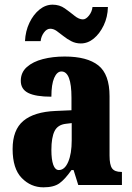

<svg xmlns="http://www.w3.org/2000/svg" viewBox="-20 -792 563 822"><path d="M166 10Q112 10 73 -30Q34 -70 34 -154Q34 -236 80 -274.5Q126 -313 218 -317L286 -320V-374Q286 -486 243 -486Q224 -486 212 -458.5Q200 -431 200 -378Q133 -378 101 -394Q69 -410 69 -446Q69 -482 95 -505Q121 -528 163.5 -539Q206 -550 257 -550Q353 -550 401 -512Q449 -474 449 -380V-126Q449 -86 460 -71Q471 -56 499 -56H502V0H315L295 -64H286Q258 -24 234 -7Q210 10 166 10ZM232 -64Q257 -64 272 -99Q287 -134 287 -191V-265L262 -262Q227 -258 213.5 -230.5Q200 -203 200 -150Q200 -109 208 -86.5Q216 -64 232 -64ZM326 -606Q304 -606 285.5 -615.5Q267 -625 251.5 -637.5Q236 -650 222.5 -659.5Q209 -669 195 -669Q180 -669 168 -652.5Q156 -636 154 -616H87Q89 -659 106 -694.5Q123 -730 149 -751Q175 -772 205 -772Q235 -772 257.5 -756Q280 -740 299 -724.5Q318 -709 335 -709Q348 -709 361 -725.5Q374 -742 376 -762H442Q441 -719 424 -683.5Q407 -648 381.5 -627Q356 -606 326 -606Z"/></svg>

Font: Noto Serif Lao ExtraCondensed Black
Style: Regular
Weight: 900
Width: 2
Designer: Monotype Design Team
Foundry: Monotype Imaging Inc.
Version: Version 2.003; ttfautohint (v1.8.4.7-5d5b)